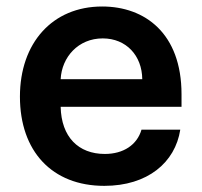

<svg xmlns="http://www.w3.org/2000/svg" viewBox="-20 -573 633 603"><path d="M307.5 10.7C443.5 10.7 530.2 -62.5 546.2 -165.8H424.4C410.5 -117.9 367.5 -89.5 309.3 -89.5C226.2 -89.5 172.6 -142.8 170.5 -237.6H550.1V-277C550.1 -468.4 435 -552.6 300.8 -552.6C144.5 -552.6 42.6 -437.9 42.6 -269.5C42.6 -98.4 143.1 10.7 307.5 10.7ZM170.5 -324.2C174 -393.8 225.9 -452.4 302.6 -452.4C376.4 -452.4 426.1 -398.4 426.8 -324.2Z"/></svg>

Font: Margiela Sans Semi Bold
Style: Regular
Weight: 600
Designer: Stefan Endress, Andreas Faust
Version: Version 1.100;FEAKit 1.0